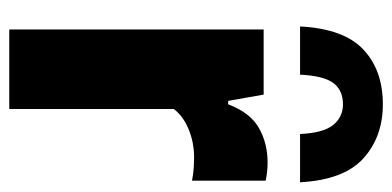

<svg xmlns="http://www.w3.org/2000/svg" viewBox="-236 -610 846 414"><g transform="rotate(90 187.0 -403.0)"><path d="M43.5 0V-548.5H184L197.5 -472H205Q222.5 -519 255.5 -538Q288.5 -557 330.5 -557Q341 -557 351.5 -555.8Q362 -554.5 369.5 -553V-394Q357.5 -396.5 344 -397.5Q330.5 -398.5 319 -398.5Q287 -398.5 258.2 -386.5Q229.5 -374.5 215 -354.5V0ZM37 -627Q42 -721.5 86.8 -763.5Q131.5 -805.5 205 -805.5Q275 -805.5 321.5 -763.5Q368 -721.5 373 -627H269Q266.5 -678 249.2 -698.8Q232 -719.5 205 -719.5Q174.5 -719.5 159 -698.8Q143.5 -678 141 -627Z"/></g></svg>

Font: Encode Sans Condensed Condensed ExtraBold
Style: Regular
Weight: 800
Width: 3
Designer: Multiple Designers
Foundry: Impallari Type
Version: Version 3.000; ttfautohint (v1.8.3) -l 8 -r 50 -G 200 -x 14 